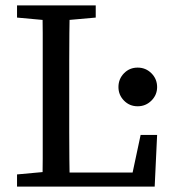

<svg xmlns="http://www.w3.org/2000/svg" viewBox="-20 -690 643 710"><path d="M43 0V-45L174 -57H186V0ZM136 0Q138 -52 138 -103.5Q138 -155 138 -206.5Q138 -258 138 -310V-359Q138 -412 138 -464Q138 -516 138 -568Q138 -620 136 -670H238Q237 -619 236.5 -567Q236 -515 236 -463Q236 -411 236 -359V-294Q236 -250 236 -201.5Q236 -153 236.5 -102Q237 -51 238 0ZM186 0V-52H502L464 -22L500 -191H561L552 0ZM43 -625V-670H334V-625L199 -613H174ZM489 -297Q459 -297 438.5 -318Q418 -339 418 -368Q418 -398 438.5 -419Q459 -440 489 -440Q519 -440 540 -419Q561 -398 561 -368Q561 -339 540 -318Q519 -297 489 -297Z"/></svg>

Font: Source Serif 4 18pt
Style: Regular
Weight: 400
Designer: Frank Grießhammer
Foundry: Adobe Systems Incorporated
Version: Version 4.004;hotconv 1.0.116;makeotfexe 2.5.65601